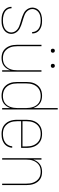

<svg xmlns="http://www.w3.org/2000/svg" viewBox="858 -1634 783 2540"><g transform="rotate(90 1250.0 -363.5)"><path d="M249 8Q228 8 207.5 6Q187 4 167.5 -2Q148 -8 130 -18.5Q112 -29 98.5 -44.5Q85 -60 77.5 -79.5Q70 -99 70 -119Q70 -121 70 -122Q70 -123 70 -124H89Q89 -123 89 -122Q89 -121 89 -120Q89 -102 96 -85Q103 -68 115.5 -54.5Q128 -41 144 -32.5Q160 -24 177.5 -19Q195 -14 213 -12Q231 -10 249 -10Q267 -10 285 -12Q303 -14 320.5 -19Q338 -24 354.5 -33Q371 -42 383 -55.5Q395 -69 402 -86Q409 -103 409 -121Q409 -145 397.5 -166Q386 -187 368 -201.5Q350 -216 328 -225Q306 -234 283.5 -240.5Q261 -247 239 -253.5Q217 -260 195 -268Q173 -276 152 -287Q131 -298 115 -315Q99 -332 89.5 -354Q80 -376 80 -399Q80 -419 86.5 -438.5Q93 -458 105.5 -473.5Q118 -489 135.5 -500Q153 -511 172 -517Q191 -523 211 -525.5Q231 -528 251 -528Q271 -528 291 -526Q311 -524 330 -517.5Q349 -511 366 -500.5Q383 -490 396 -474.5Q409 -459 415.5 -440Q422 -421 422 -401Q422 -400 422 -399Q422 -398 422 -397H403Q403 -398 403 -399Q403 -400 403 -401Q403 -418 396.5 -434.5Q390 -451 378.5 -464.5Q367 -478 352 -487Q337 -496 320 -501Q303 -506 286 -508Q269 -510 251 -510Q233 -510 215.5 -508Q198 -506 181.5 -501Q165 -496 149.5 -486.5Q134 -477 123 -463.5Q112 -450 105.5 -433.5Q99 -417 99 -399Q99 -376 110.5 -354.5Q122 -333 140 -318.5Q158 -304 180 -295.5Q202 -287 224 -280Q246 -273 268.5 -266.5Q291 -260 313 -252Q335 -244 355.5 -233Q376 -222 392.5 -205Q409 -188 418.5 -166.5Q428 -145 428 -121Q428 -101 420.5 -81Q413 -61 399.5 -45.5Q386 -30 368 -19.5Q350 -9 330.5 -2.5Q311 4 290.5 6Q270 8 249 8Z M747 8Q721 8 695.5 2Q670 -4 649 -18.5Q628 -33 612.5 -54Q597 -75 588 -99Q579 -123 575.5 -148.5Q572 -174 572 -200V-520H591V-200Q591 -177 594 -153.5Q597 -130 605.5 -108Q614 -86 628 -67Q642 -48 661 -34.5Q680 -21 703.5 -15.5Q727 -10 750 -10Q773 -10 796.5 -15.5Q820 -21 839 -34.5Q858 -48 872 -67Q886 -86 894.5 -108Q903 -130 906 -153.5Q909 -177 909 -200V-520H928V0H909V-108Q900 -82 885 -59.5Q870 -37 848 -21Q826 -5 799.5 1.5Q773 8 747 8ZM850 -644Q845 -644 839.5 -645.5Q834 -647 830.5 -650.5Q827 -654 825.5 -659.5Q824 -665 824 -670Q824 -675 825.5 -680.5Q827 -686 830.5 -689.5Q834 -693 839.5 -695Q845 -697 850 -697Q855 -697 860.5 -695Q866 -693 869.5 -689.5Q873 -686 875 -680.5Q877 -675 877 -670Q877 -665 875 -659.5Q873 -654 869.5 -650.5Q866 -647 860.5 -645.5Q855 -644 850 -644ZM650 -644Q645 -644 639.5 -645.5Q634 -647 630.5 -650.5Q627 -654 625.5 -659.5Q624 -665 624 -670Q624 -675 625.5 -680.5Q627 -686 630.5 -689.5Q634 -693 639.5 -695Q645 -697 650 -697Q655 -697 660.5 -695Q666 -693 669.5 -689.5Q673 -686 675 -680.5Q677 -675 677 -670Q677 -665 675 -659.5Q673 -654 669.5 -650.5Q666 -647 660.5 -645.5Q655 -644 650 -644Z M1246 8Q1220 8 1194 2Q1168 -4 1146 -18Q1124 -32 1107.5 -52.5Q1091 -73 1081 -97.5Q1071 -122 1067.5 -148Q1064 -174 1064 -200V-320Q1064 -346 1067.5 -372Q1071 -398 1081 -422.5Q1091 -447 1107.5 -467.5Q1124 -488 1146 -502Q1168 -516 1194 -522Q1220 -528 1246 -528Q1273 -528 1299.5 -521.5Q1326 -515 1348 -499Q1370 -483 1385 -460.5Q1400 -438 1409 -412V-735H1428V0H1409V-108Q1400 -82 1385 -59.5Q1370 -37 1348 -21Q1326 -5 1299.5 1.5Q1273 8 1246 8ZM1249 -10Q1273 -10 1296 -15.5Q1319 -21 1338.5 -34Q1358 -47 1372 -66.5Q1386 -86 1394 -108Q1402 -130 1405.5 -153.5Q1409 -177 1409 -200V-320Q1409 -343 1405.5 -366.5Q1402 -390 1394 -412Q1386 -434 1372 -453.5Q1358 -473 1338.5 -486Q1319 -499 1296 -504.5Q1273 -510 1249 -510Q1225 -510 1201.5 -504.5Q1178 -499 1158 -486.5Q1138 -474 1123 -455Q1108 -436 1099 -413.5Q1090 -391 1086.5 -367.5Q1083 -344 1083 -320V-200Q1083 -176 1086.5 -152.5Q1090 -129 1099 -106.5Q1108 -84 1123 -65Q1138 -46 1158 -33.5Q1178 -21 1201.5 -15.5Q1225 -10 1249 -10Z M1751 8Q1724 8 1698 2.5Q1672 -3 1649.5 -16.5Q1627 -30 1609.5 -51Q1592 -72 1582 -96.5Q1572 -121 1568 -147Q1564 -173 1564 -200V-320Q1564 -346 1568 -372.5Q1572 -399 1582 -423.5Q1592 -448 1609 -468.5Q1626 -489 1648.5 -503Q1671 -517 1697.5 -522.5Q1724 -528 1750 -528Q1776 -528 1802.5 -522.5Q1829 -517 1851.5 -503Q1874 -489 1891 -468.5Q1908 -448 1918 -423.5Q1928 -399 1932 -372.5Q1936 -346 1936 -320V-251H1583V-200Q1583 -176 1586.5 -152Q1590 -128 1599 -106Q1608 -84 1623.5 -65Q1639 -46 1659 -33Q1679 -20 1703 -15Q1727 -10 1751 -10Q1779 -10 1807.5 -16Q1836 -22 1860 -37.5Q1884 -53 1898.5 -78.5Q1913 -104 1915 -133H1934Q1933 -111 1925.5 -90.5Q1918 -70 1905 -53Q1892 -36 1874 -24Q1856 -12 1835.5 -4.5Q1815 3 1793.5 5.5Q1772 8 1751 8ZM1583 -269H1917V-320Q1917 -344 1913.5 -368Q1910 -392 1901 -414Q1892 -436 1877 -455Q1862 -474 1841.5 -487Q1821 -500 1797.5 -505Q1774 -510 1750 -510Q1726 -510 1702.5 -505Q1679 -500 1658.5 -487Q1638 -474 1623 -455Q1608 -436 1599 -414Q1590 -392 1586.5 -368Q1583 -344 1583 -320Z M2072 0V-520H2091V-412Q2100 -438 2115 -460.5Q2130 -483 2152 -499Q2174 -515 2200.5 -521.5Q2227 -528 2253 -528Q2279 -528 2304.5 -522Q2330 -516 2351 -501.5Q2372 -487 2387.5 -466Q2403 -445 2412 -421Q2421 -397 2424.5 -371.5Q2428 -346 2428 -320V0H2409V-320Q2409 -343 2406 -366.5Q2403 -390 2394.5 -412Q2386 -434 2372 -453Q2358 -472 2339 -485.5Q2320 -499 2296.5 -504.5Q2273 -510 2250 -510Q2227 -510 2203.5 -504.5Q2180 -499 2161 -485.5Q2142 -472 2128 -453Q2114 -434 2105.5 -412Q2097 -390 2094 -366.5Q2091 -343 2091 -320V0Z"/></g></svg>

Font: Zed Mono Thin
Style: Regular
Weight: 100
Monospace: yes
Designer: Belleve Invis
Foundry: Belleve Invis
Version: Version 1.0.0; ttfautohint (v1.8.4)